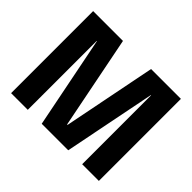

<svg xmlns="http://www.w3.org/2000/svg" viewBox="-153 -944 1188 1188"><g transform="rotate(45 441.0 -350.0)"><path d="M57 -709V9H203V-594H205L325 9H557L677 -594H679V9H825V-709H564L443 -99H439L318 -709Z"/></g></svg>

Font: Kalas SG
Style: Bold
Weight: 700
Designer: Kalas
Foundry: Kalas
Version: Version 2.000;FEAKit 1.0